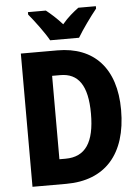

<svg xmlns="http://www.w3.org/2000/svg" viewBox="-61 -1071 746 1025"><g transform="rotate(-5 312.0 -558.5)"><path d="M233 -864H388C412 -905 461 -973 492 -1011V-1024H398C371 -1004 340 -979 310 -943C280 -977 249 -1004 224 -1024H128V-1011C159 -974 212 -903 233 -864ZM578 -461C578 -686 461 -807 267 -807H71V-93H252C460 -93 578 -223 578 -461ZM416 -455C416 -302 367 -227 260 -227H227V-674H271C366 -674 416 -608 416 -455Z"/></g></svg>

Font: Noto Sans Kannada UI Condensed ExtraBold
Style: Regular
Weight: 800
Width: 3
Designer: Jelle Bosma - Monotype Design Team
Foundry: Monotype Imaging Inc.
Version: Version 2.005